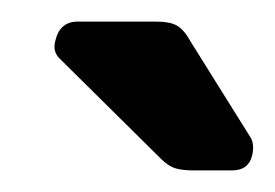

<svg xmlns="http://www.w3.org/2000/svg" viewBox="-20 -753 255 178"><path d="M31 -714Q35 -733 52 -733H124Q138 -733 144.5 -729Q151 -725 157 -714L212 -626Q216 -620 214 -610Q211 -595 195 -595H160Q149 -595 142.5 -597Q136 -599 129 -606L35 -699Q29 -705 31 -714Z"/></svg>

Font: SVN-Rubik
Style: Italic
Weight: 400
Italic angle: -12°
Designer: Hubert and Fischer
Foundry: Hubert & Fischer
Version: Version 2.101; ttfautohint (v1.8.3)